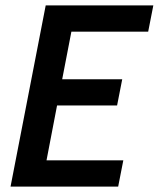

<svg xmlns="http://www.w3.org/2000/svg" viewBox="-20 -690 590 710"><path d="M19 0 149 -670H547L528 -573H244L210 -397H432L413 -300H191L152 -97H436L417 0Z"/></svg>

Font: Lode Term
Style: Bold Italic
Weight: 700
Italic angle: -11°
Monospace: yes
Designer: Belleve Invis
Foundry: Belleve Invis
Version: Version 29.2.0